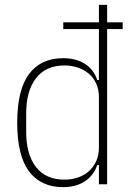

<svg xmlns="http://www.w3.org/2000/svg" viewBox="-20 -760 552 792"><path d="M388 -79H381Q367 -37 330.5 -12.5Q294 12 240 12Q149 12 100 -53Q51 -118 51 -254Q51 -390 100 -455Q149 -520 240 -520Q294 -520 330.5 -496.5Q367 -473 381 -430H388V-640H241V-668H388V-740H422V-668H486V-640H422V0H388ZM246 -19Q276 -19 302 -28Q328 -37 347 -54Q366 -71 377 -95.5Q388 -120 388 -150V-360Q388 -390 377 -414.5Q366 -439 347 -455.5Q328 -472 302 -481Q276 -490 246 -490Q169 -490 128.5 -437.5Q88 -385 88 -292V-216Q88 -123 128.5 -71Q169 -19 246 -19Z"/></svg>

Font: IBM Plex Sans Cond ExtLt
Style: Regular
Weight: 200
Width: 3
Designer: Mike Abbink, Paul van der Laan, Pieter van Rosmalen
Foundry: Bold Monday
Version: Version 1.3